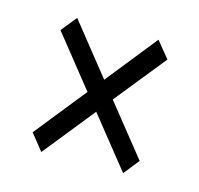

<svg xmlns="http://www.w3.org/2000/svg" viewBox="-64 -582 514 495"><g transform="rotate(15 193.0 -335.0)"><path d="M85 -156 50.5 -199.5 160 -336.5 51.5 -472.5 85 -514 193.5 -378 302 -514 337.5 -470.5 228 -334.5 336 -199.5 303 -158 195 -293Z"/></g></svg>

Font: Libre Caslon Condensed Medium
Style: Regular
Weight: 500
Designer: Pablo Impallari, Rodrigo Fuenzalida, Katja Schimmel, Ertekin Erdin
Foundry: Pablo Impallari, Rodrigo Fuenzalida
Version: Version 2.000; ttfautohint (v1.8.4.7-5d5b);gftools[0.9.33]